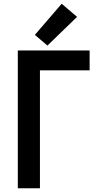

<svg xmlns="http://www.w3.org/2000/svg" viewBox="-20 -1004 540 1024"><path d="M75 0V-735H458V-629H193V0ZM233 -761 166 -818 309 -984 391 -914Z"/></svg>

Font: Iosevka SS01
Style: Bold
Weight: 700
Monospace: yes
Designer: Belleve Invis
Foundry: Belleve Invis
Version: 2.3.3; ttfautohint (v1.8.3)